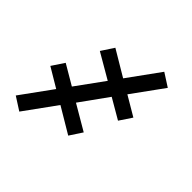

<svg xmlns="http://www.w3.org/2000/svg" viewBox="-164 -626 927 927"><g transform="rotate(45 300.0 -162.5)"><path d="M91 153 24 110 140 -50 41 -109 83 -172 185 -112 288 -254 159 -329 201 -393 332 -315 450 -478 517 -435 401 -275 501 -216 459 -153 356 -213 254 -71 382 4 340 68 209 -10Z"/></g></svg>

Font: Iosevka Slab Extended Oblique
Style: Regular
Weight: 400
Width: 7
Italic angle: -9°
Monospace: yes
Designer: Belleve Invis
Foundry: Belleve Invis
Version: Version 11.1.0; ttfautohint (v1.8.3)